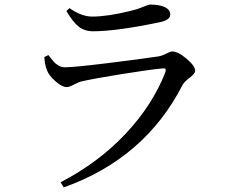

<svg xmlns="http://www.w3.org/2000/svg" viewBox="-20 -773 1040 843"><path d="M186.5 -463.9Q175.8 -490.2 174.8 -522.5L192.4 -531.2Q209 -509.8 215.8 -502Q222.7 -494.1 235.8 -485.8Q249 -477.5 264.6 -477.5Q303.7 -477.5 451.2 -495.6Q598.6 -513.7 675.8 -525.4Q692.4 -528.3 710 -537.6Q727.5 -546.9 736.3 -546.9Q761.7 -546.9 799.3 -515.1Q836.9 -483.4 836.9 -461.9Q836.9 -450.2 812.5 -431.6Q788.1 -413.1 781.2 -399.4Q616.2 -77.1 259.8 49.8L246.1 27.3Q413.1 -59.6 531.7 -186Q650.4 -312.5 706.1 -456.1Q709 -465.8 706.5 -469.7Q704.1 -473.6 694.3 -472.7Q639.6 -467.8 515.1 -447.8Q390.6 -427.7 339.8 -416Q326.2 -413.1 305.2 -401.9Q284.2 -390.6 272.5 -390.6Q252 -390.6 223.1 -416.5Q194.3 -442.4 186.5 -463.9ZM727.5 -709Q727.5 -685.5 683.6 -675.8Q491.2 -635.7 388.7 -635.7Q350.6 -635.7 324.7 -656.7Q298.8 -677.7 271.5 -724.6L285.2 -737.3Q337.9 -700.2 384.8 -700.2Q451.2 -700.2 550.8 -724.6Q581.1 -731.4 606.4 -742.2Q631.8 -752.9 640.6 -752.9Q679.7 -752.9 703.6 -741.7Q727.5 -730.5 727.5 -709Z"/></svg>

Font: GenYoMin TW TTF Medium
Style: Regular
Weight: 500
Version: Version 1.300